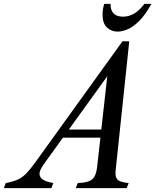

<svg xmlns="http://www.w3.org/2000/svg" viewBox="-126 -976 806 996"><path d="M150.5 -26.5 140.5 0H-106L-96 -26.5Q-58 -33.5 -33.8 -44.5Q-9.5 -55.5 11.8 -77.8Q33 -100 62 -140.5L509.5 -762L544.5 -761.5L474 -93Q470 -59.5 482.8 -45Q495.5 -30.5 541.5 -26.5L531 0H267L277.5 -26.5Q331 -28 351.8 -45.5Q372.5 -63 377.5 -107L395 -262H200.5L111.5 -138.5Q93.5 -114 86.2 -99.8Q79 -85.5 79 -74Q79 -57.5 95.2 -45.5Q111.5 -33.5 150.5 -26.5ZM231 -304H399.5L430.5 -580.5ZM484.5 -812Q452 -812 429 -833.2Q406 -854.5 406 -900Q406 -912.5 407.8 -925.5Q409.5 -938.5 414.5 -956H447.5Q446.5 -889.5 512.5 -889.5Q542 -889.5 569.8 -905.5Q597.5 -921.5 623 -956H659.5Q627.5 -898 596 -867Q564.5 -836 536 -824Q507.5 -812 484.5 -812Z"/></svg>

Font: Libre Caslon Condensed Medium Italic
Style: Regular
Weight: 500
Italic angle: -22.583°
Designer: Pablo Impallari, Rodrigo Fuenzalida, Katja Schimmel, Ertekin Erdin
Foundry: Pablo Impallari, Rodrigo Fuenzalida
Version: Version 2.000; ttfautohint (v1.8.4.7-5d5b);gftools[0.9.33]